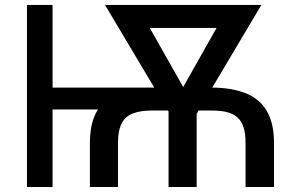

<svg xmlns="http://www.w3.org/2000/svg" viewBox="-20 -747 1228 767"><path d="M171.5 -397V-309.7H640.6V-397ZM87.7 -727.3V0H190V-727.3ZM451.3 -176.5C451.3 -244.3 472.3 -279.8 512.4 -294.4C532.3 -301.8 556.8 -305.4 586.3 -305.4H826.3C918.3 -305.4 960.9 -276.3 960.9 -176.5V0H1074.6V-176.5C1074.6 -284.8 1032.7 -347.3 958.5 -375.7C921.2 -389.9 877.1 -397 826.3 -397H586.3C428.3 -397 339.1 -335.2 339.1 -176.5V0H451.3ZM522.4 -727.3V-635.3H906.6V-727.3ZM694.2 -288H763.1L1024.1 -727.3H897L675.8 -335.6ZM399.5 -727.3 661.2 -288H728.7L750.4 -331.3L526.3 -727.3ZM653.4 -380.3V0H765.6V-380.3Z"/></svg>

Font: Inter 465
Style: Regular
Weight: 400
Designer: Rasmus Andersson
Foundry: rsms
Version: Version 3.019;Glyphs 3.1.2 (3151)